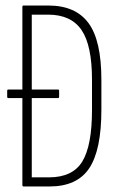

<svg xmlns="http://www.w3.org/2000/svg" viewBox="-20 -675 434 695"><path d="M10 -320Q6 -320 6 -325V-346Q6 -351 10 -351H61H190Q194 -351 194 -346V-325Q194 -320 190 -320ZM66 0Q61 0 61 -5V-650Q61 -655 65 -655H155Q253 -655 300 -592Q347 -529 347 -386V-278Q347 -132 303 -66Q259 0 159 0ZM95 -33H157Q243 -33 278 -90.5Q313 -148 313 -277V-386Q313 -511 275 -566.5Q237 -622 154 -622H95Z"/></svg>

Font: Sofia Sans Extra Condensed ExtraLight
Style: Regular
Weight: 250
Designer: Botio Nikoltchev, Ani Petrova
Foundry: lettersoup
Version: Version 4.101